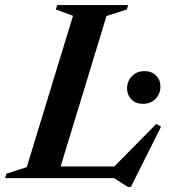

<svg xmlns="http://www.w3.org/2000/svg" viewBox="-52 -705 676 760"><path d="M369.5 -641.5 174 0H-32L-26.5 -17.5L54 -43.5L237 -642.5L169 -667.5L174.5 -685H455.5L450 -667.5ZM386.5 -32 566.5 -214.5 585.5 -203.5 466 35H454L399.5 0H94L110 -46H436.5ZM513.5 -294Q485.5 -294 468.2 -311.5Q451 -329 451 -354.5Q451 -383.5 470.2 -403.5Q489.5 -423.5 520.5 -423.5Q548.5 -423.5 565.8 -406Q583 -388.5 583 -362.5Q583 -333.5 563.8 -313.8Q544.5 -294 513.5 -294Z"/></svg>

Font: Newsreader 36pt SemiBold
Style: Italic
Weight: 600
Italic angle: -17°
Designer: Hugues Gentile
Foundry: Production Type
Version: Version 1.003